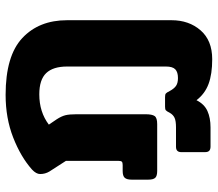

<svg xmlns="http://www.w3.org/2000/svg" viewBox="-66 -514 776 684"><g transform="rotate(-90 322.0 -172.0)"><path d="M307 140Q293 168 268.5 179Q244 190 210 190H142Q132 190 127 185.5Q122 181 122 170V86Q122 67 141 67H210Q233 67 244 62Q255 57 262 45Q268 33 271.5 30.5Q275 28 284 28H318Q327 28 330.5 30.5Q334 33 340 45Q348 60 358 67Q368 74 386 74Q407 74 417 64.5Q427 55 427 31V-321Q427 -371 403.5 -395.5Q380 -420 328 -420Q265 -420 220 -386L239 -358Q250 -341 253.5 -327Q257 -313 257 -287V-42Q257 -18 250.5 -9Q244 0 222 0H55Q37 0 30.5 -7Q24 -14 24 -32V-91Q24 -108 30.5 -115.5Q37 -123 55 -123H76Q85 -123 88 -126Q91 -129 91 -139V-325L53 -384Q44 -399 44 -417Q44 -431 60 -446Q105 -486 174 -513Q243 -540 326 -540Q465 -540 528.5 -480.5Q592 -421 592 -321V51Q592 113 556 154.5Q520 196 453 196Q400 196 365 183Q330 170 307 140Z"/></g></svg>

Font: Mitr Medium
Style: Regular
Weight: 500
Designer: Thanarat Vachiruckul
Foundry: Cadson Demak
Version: Version 1.002